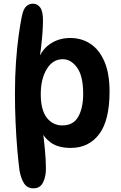

<svg xmlns="http://www.w3.org/2000/svg" viewBox="-20 -820 654 1041"><path d="M162 201Q128 201 111 175Q94 149 86 106Q80 62 74 -7Q68 -76 64.5 -156Q61 -236 61 -312Q61 -401 66.5 -481.5Q72 -562 81 -626.5Q90 -691 98 -730Q106 -770 121.5 -785Q137 -800 159 -800Q182 -800 197.5 -780Q213 -760 213 -709Q213 -678 210 -638.5Q207 -599 202 -558Q197 -517 190 -481L178 -470Q196 -540 245 -577Q294 -614 361 -614Q423 -614 471 -582Q519 -550 546.5 -485.5Q574 -421 574 -324Q574 -167 517.5 -92.5Q461 -18 364 -18Q294 -18 254 -48Q214 -78 198 -121L210 -127Q218 -67 223.5 -8.5Q229 50 229 94Q229 139 213 170Q197 201 162 201ZM318 -140Q378 -140 404.5 -187.5Q431 -235 431 -311Q431 -408 398 -453.5Q365 -499 320 -499Q266 -499 233.5 -445.5Q201 -392 201 -309Q201 -224 233.5 -182Q266 -140 318 -140Z"/></svg>

Font: DynaPuff
Style: Regular
Weight: 400
Designer: Toshi Omagari, Jennifer Daniel
Foundry: Google Fonts
Version: Version 2.000